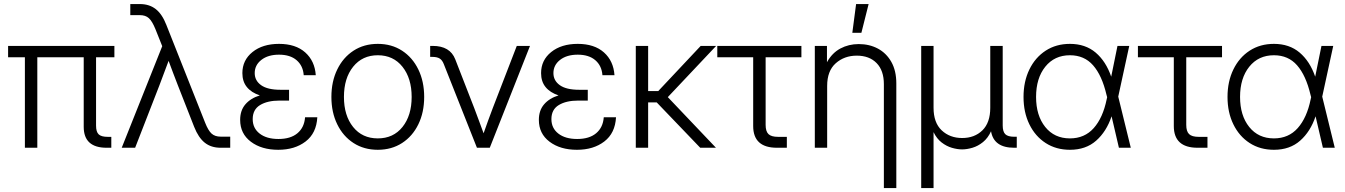

<svg xmlns="http://www.w3.org/2000/svg" viewBox="-20 -748 6809 972"><path d="M520 0Q403.8 0 403.8 -106V-458H168.9V0H106V-458H21V-515.6H559.1V-458H466.3V-111.8Q466.3 -80.6 479.5 -67.9Q492.7 -55.2 525.4 -55.2H543.5V0Z M596.2 0 801.3 -514.2 766.6 -601.1Q750.5 -640.6 733.6 -656Q716.8 -671.4 688 -671.4H639.6V-727.5H688Q735.8 -727.5 768.3 -702.1Q800.8 -676.8 822.3 -621.6L1018.6 -126.5Q1034.2 -86.9 1051.3 -71.5Q1068.4 -56.2 1097.2 -56.2H1145.5V0H1097.2Q1048.8 0 1016.6 -25.6Q984.4 -51.3 962.9 -106L880.9 -314.9Q868.7 -346.2 856.9 -377.4Q845.2 -408.7 833.5 -439.9Q810.5 -376.5 786.6 -314.9L664.1 0Z M1388.7 10.3Q1304.2 10.3 1250 -30.5Q1195.8 -71.3 1195.8 -141.1Q1195.8 -189 1222.2 -219.7Q1248.5 -250.5 1295.4 -265.1Q1252.4 -279.3 1229.7 -307.4Q1207 -335.4 1207 -377.9Q1207 -443.4 1258.3 -484.6Q1309.6 -525.9 1392.6 -525.9Q1476.6 -525.9 1525.1 -482.7Q1573.7 -439.5 1578.6 -367.2H1517.6Q1514.2 -415 1481.7 -443.1Q1449.2 -471.2 1392.6 -471.2Q1336.9 -471.2 1303.2 -444.8Q1269.5 -418.5 1269.5 -377.9Q1269.5 -339.8 1302 -316.7Q1334.5 -293.5 1399.9 -293.5H1443.4V-238.8H1395Q1334 -238.8 1296.6 -216.1Q1259.3 -193.4 1259.3 -145Q1259.3 -99.1 1294.4 -71.8Q1329.6 -44.4 1389.6 -44.4Q1451.2 -44.4 1485.8 -73.5Q1520.5 -102.5 1524.4 -154.3H1586.4Q1582 -73.7 1527.1 -31.7Q1472.2 10.3 1388.7 10.3Z M1892.6 10.3Q1822.8 10.3 1769.8 -23.9Q1716.8 -58.1 1687.3 -118.7Q1657.7 -179.2 1657.7 -257.3Q1657.7 -335.4 1687.3 -396.2Q1716.8 -457 1769.8 -491.5Q1822.8 -525.9 1892.6 -525.9Q1962.4 -525.9 2015.4 -491.5Q2068.4 -457 2097.9 -396.2Q2127.4 -335.4 2127.4 -257.3Q2127.4 -179.2 2097.9 -118.7Q2068.4 -58.1 2015.4 -23.9Q1962.4 10.3 1892.6 10.3ZM1892.6 -47.4Q1971.2 -47.4 2017.6 -105.2Q2064 -163.1 2064 -257.3Q2064 -351.6 2017.6 -409.9Q1971.2 -468.3 1892.6 -468.3Q1814.5 -468.3 1767.8 -410.2Q1721.2 -352.1 1721.2 -257.3Q1721.2 -163.1 1767.6 -105.2Q1814 -47.4 1892.6 -47.4Z M2394.5 0 2226.6 -423.8Q2218.8 -443.8 2205.6 -451.9Q2192.4 -460 2168.9 -460H2157.7V-515.6H2170.4Q2258.3 -515.6 2284.7 -447.8L2380.9 -200.7Q2393.1 -168.5 2404.8 -136.7Q2416.5 -105 2428.2 -73.2Q2439.5 -105 2450.9 -137Q2462.4 -168.9 2474.6 -200.7L2596.2 -515.6H2663.1L2459.5 0Z M2900.9 10.3Q2816.4 10.3 2762.2 -30.5Q2708 -71.3 2708 -141.1Q2708 -189 2734.4 -219.7Q2760.7 -250.5 2807.6 -265.1Q2764.6 -279.3 2741.9 -307.4Q2719.2 -335.4 2719.2 -377.9Q2719.2 -443.4 2770.5 -484.6Q2821.8 -525.9 2904.8 -525.9Q2988.8 -525.9 3037.4 -482.7Q3085.9 -439.5 3090.8 -367.2H3029.8Q3026.4 -415 2993.9 -443.1Q2961.4 -471.2 2904.8 -471.2Q2849.1 -471.2 2815.4 -444.8Q2781.7 -418.5 2781.7 -377.9Q2781.7 -339.8 2814.2 -316.7Q2846.7 -293.5 2912.1 -293.5H2955.6V-238.8H2907.2Q2846.2 -238.8 2808.8 -216.1Q2771.5 -193.4 2771.5 -145Q2771.5 -99.1 2806.6 -71.8Q2841.8 -44.4 2901.9 -44.4Q2963.4 -44.4 2998 -73.5Q3032.7 -102.5 3036.6 -154.3H3098.6Q3094.2 -73.7 3039.3 -31.7Q2984.4 10.3 2900.9 10.3Z M3261.2 -515.6V-287.1H3312.5L3527.3 -515.6H3605.5L3360.8 -256.3L3604.5 0H3524.9L3304.7 -229.5H3261.2V0H3198.7V-515.6Z M3913.6 0Q3793 0 3793 -109.9V-458H3611.3V-515.6H4037.1V-458H3856V-115.7Q3856 -83 3870.4 -69.1Q3884.8 -55.2 3918.9 -55.2H3963.4V0Z M4167.5 -313V0H4105V-515.6H4166.5V-433.1Q4192.4 -480 4234.4 -502.4Q4276.4 -524.9 4327.6 -524.9Q4381.3 -524.9 4424.3 -502Q4467.3 -479 4492.4 -434.6Q4517.6 -390.1 4517.6 -325.7V204.1H4454.6V-321.8Q4454.6 -391.1 4417.7 -428.7Q4380.9 -466.3 4317.4 -466.3Q4254.4 -466.3 4210.9 -427.7Q4167.5 -389.2 4167.5 -313ZM4294.9 -582 4314 -727.5H4377.4L4340.8 -582Z M4643.6 204.1V-515.6H4706.1V-202.6Q4706.1 -127 4747.3 -88.1Q4788.6 -49.3 4851.1 -49.3Q4913.6 -49.3 4953.4 -88.1Q4993.2 -127 4993.2 -202.6V-515.6H5056.2V-112.8Q5056.2 -81.5 5069.3 -68.6Q5082.5 -55.7 5114.3 -55.7H5127.4V0H5114.3Q5011.2 0 4997.1 -83.5Q4981.4 -48.8 4956.3 -28.6Q4931.2 -8.3 4903.1 0Q4875 8.3 4850.6 8.3Q4826.2 8.3 4798.8 0.2Q4771.5 -7.8 4746.8 -26.9Q4722.2 -45.9 4706.1 -79.1V204.1Z M5396.5 10.3Q5326.7 10.3 5273.7 -23.9Q5220.7 -58.1 5191.2 -118.7Q5161.6 -179.2 5161.6 -257.3Q5161.6 -335.4 5191.2 -396.2Q5220.7 -457 5273.7 -491.5Q5326.7 -525.9 5396.5 -525.9Q5474.6 -525.9 5526.6 -481.9Q5578.6 -438 5605.5 -359.9L5637.2 -515.6H5696.8L5641.1 -258.8L5704.6 0H5644.5L5607.4 -159.2Q5581.5 -82 5529.3 -35.9Q5477.1 10.3 5396.5 10.3ZM5585 -255.9 5581.5 -268.6Q5558.6 -366.2 5513.9 -417.2Q5469.2 -468.3 5396.5 -468.3Q5318.4 -468.3 5271.7 -410.2Q5225.1 -352.1 5225.1 -257.3Q5225.1 -163.1 5271.5 -105.2Q5317.9 -47.4 5396.5 -47.4Q5470.7 -47.4 5517.1 -99.6Q5563.5 -151.9 5582.5 -245.1Z M6043 0Q5922.4 0 5922.4 -109.9V-458H5740.7V-515.6H6166.5V-458H5985.4V-115.7Q5985.4 -83 5999.8 -69.1Q6014.2 -55.2 6048.3 -55.2H6092.8V0Z M6429.2 10.3Q6359.4 10.3 6306.4 -23.9Q6253.4 -58.1 6223.9 -118.7Q6194.3 -179.2 6194.3 -257.3Q6194.3 -335.4 6223.9 -396.2Q6253.4 -457 6306.4 -491.5Q6359.4 -525.9 6429.2 -525.9Q6507.3 -525.9 6559.3 -481.9Q6611.3 -438 6638.2 -359.9L6669.9 -515.6H6729.5L6673.8 -258.8L6737.3 0H6677.2L6640.1 -159.2Q6614.3 -82 6562 -35.9Q6509.8 10.3 6429.2 10.3ZM6617.7 -255.9 6614.3 -268.6Q6591.3 -366.2 6546.6 -417.2Q6502 -468.3 6429.2 -468.3Q6351.1 -468.3 6304.4 -410.2Q6257.8 -352.1 6257.8 -257.3Q6257.8 -163.1 6304.2 -105.2Q6350.6 -47.4 6429.2 -47.4Q6503.4 -47.4 6549.8 -99.6Q6596.2 -151.9 6615.2 -245.1Z"/></svg>

Font: Inter Display Light
Style: Regular
Weight: 300
Designer: Rasmus Andersson
Foundry: rsms
Version: Version 4.000;git-a52131595